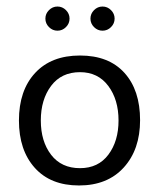

<svg xmlns="http://www.w3.org/2000/svg" viewBox="-20 -559 487 588"><path d="M38 0ZM38 -190Q38 -282 87.5 -335.5Q137 -389 225 -389Q313 -389 361 -336Q409 -283 409 -191Q409 -101 359 -46Q309 9 222 9Q135 9 86.5 -45Q38 -99 38 -190ZM105 -190Q105 -126 136.5 -85Q168 -44 225 -44Q281 -44 312 -85.5Q343 -127 343 -190Q343 -254 311.5 -296Q280 -338 225 -338Q168 -338 136.5 -296Q105 -254 105 -190ZM119 -502Q119 -517 130 -528Q141 -539 156 -539Q171 -539 182 -528Q193 -517 193 -502Q193 -487 182 -476Q171 -465 156 -465Q141 -465 130 -476Q119 -487 119 -502ZM257 -502Q257 -517 268 -528Q279 -539 294 -539Q309 -539 320 -528Q331 -517 331 -502Q331 -487 320 -476Q309 -465 294 -465Q279 -465 268 -476Q257 -487 257 -502Z"/></svg>

Font: Cambay Devanagari
Style: Regular
Weight: 400
Designer: Pooja Saxena
Foundry: Pooja Saxena
Version: Version 1.180;PS 001.180;hotconv 1.0.70;makeotf.lib2.5.58329